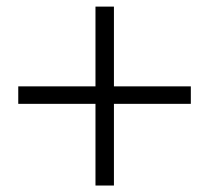

<svg xmlns="http://www.w3.org/2000/svg" viewBox="-20 -657 642 590"><path d="M566.4 -391.6V-337.9H330.1V-86.9H273.4V-337.9H36.1V-391.6H273.4V-636.7H330.1V-391.6Z"/></svg>

Font: GenRyuMin TW TTF Bold
Style: Regular
Weight: 700
Version: Version 1.300